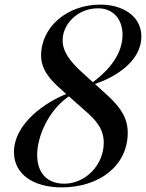

<svg xmlns="http://www.w3.org/2000/svg" viewBox="-20 -806 633 832"><path d="M247.5 6C408.5 6 534 -86.5 533.5 -232C533.5 -308.5 484.5 -358 433.5 -404L391.5 -442C463.5 -466 592.5 -532 592.5 -648C592.5 -736 512.5 -786 415 -786C271.5 -786 158 -690 158 -564.5C159 -501.5 198.5 -459 250.5 -413.5L267 -398.5C183.5 -366 40 -274 40.5 -145.5C41.5 -51 124 6 247.5 6ZM141 -135C141 -214 190 -328.5 278.5 -388.5L344.5 -330C395.5 -286.5 429.5 -248 429.5 -188C430 -90 349 -10 258.5 -10C183.5 -10 141 -57.5 141 -135ZM251.5 -632.5C251.5 -700 315 -770 405 -770C467.5 -770 511 -726.5 511 -654C510 -548.5 417 -476 382.5 -450L337 -491C288.5 -535 250.5 -580 251.5 -632.5Z"/></svg>

Font: Beautique Display Thin
Style: Bold
Weight: 500
Italic angle: -12°
Designer: Nhat-Quang Ngo
Version: Version 1.100;Glyphs 3.2.3 (3260)